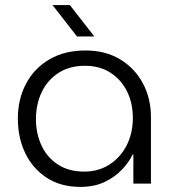

<svg xmlns="http://www.w3.org/2000/svg" viewBox="-20 -720 678 753"><path d="M295 13Q218 13 163 -23Q108 -59 79 -119.5Q50 -180 50 -255Q50 -331 82 -391.5Q114 -452 173.5 -487Q233 -522 315 -522Q394 -522 451.5 -487Q509 -452 540.5 -393Q572 -334 572 -260V0H503V-114H500Q486 -84 458 -54.5Q430 -25 389.5 -6Q349 13 295 13ZM310 -47Q366 -47 409 -74.5Q452 -102 476.5 -149.5Q501 -197 501 -257Q501 -316 478 -362Q455 -408 413 -435Q371 -462 313 -462Q253 -462 210 -434.5Q167 -407 144 -359.5Q121 -312 121 -252Q121 -196 143 -149Q165 -102 207.5 -74.5Q250 -47 310 -47ZM282 -577 186 -700H254L350 -577Z"/></svg>

Font: MuseoModerno Thin Light
Style: Regular
Weight: 300
Version: Version 1.003